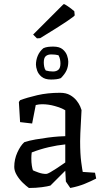

<svg xmlns="http://www.w3.org/2000/svg" viewBox="-20 -924 519 956"><path d="M231 0Q218 4 188.5 8Q159 12 124 12Q110 2 93 -14.5Q76 -31 63.5 -52Q51 -73 51 -93Q51 -131 66.5 -165Q82 -199 101 -216Q125 -224 156.5 -229.5Q188 -235 219 -239Q250 -243 273 -244.5Q296 -246 305 -246V-375Q285 -387 253 -396Q221 -405 190 -405Q182 -405 174 -404Q166 -403 158 -401L140 -309L80 -316L74 -416L80 -425Q114 -438 165.5 -450Q217 -462 279 -462Q309 -462 329 -450.5Q349 -439 361.5 -423Q374 -407 379.5 -393.5Q385 -380 386 -376Q385 -350 383 -318.5Q381 -287 380 -260Q379 -233 379 -221Q379 -157 384.5 -116.5Q390 -76 392 -68L453 -64L459 -35Q434 -22 402.5 -9Q371 4 330 12L308 -20L305 -74ZM144 -76Q152 -72 171.5 -65Q191 -58 210 -58Q216 -58 230 -66Q244 -74 260 -84.5Q276 -95 289 -104Q302 -113 305 -115V-205Q265 -201 222 -191Q179 -181 138 -165Q137 -158 136.5 -150.5Q136 -143 136 -136Q136 -115 138.5 -99.5Q141 -84 144 -76ZM234 -528Q204 -528 187.5 -541.5Q171 -555 165 -572.5Q159 -590 159 -602Q159 -625 168 -646.5Q177 -668 196 -684Q207 -689 219 -690.5Q231 -692 245 -692Q276 -692 292 -678.5Q308 -665 314 -647.5Q320 -630 320 -617Q320 -593 311.5 -574Q303 -555 283 -535Q273 -531 260.5 -529.5Q248 -528 234 -528ZM244 -568Q261 -568 271 -577Q281 -586 281 -608Q281 -617 279 -628Q277 -639 271 -649Q264 -651 254.5 -652Q245 -653 235 -653Q218 -653 208 -644.5Q198 -636 198 -613Q198 -604 200 -592.5Q202 -581 208 -573Q225 -568 244 -568ZM164 -733 145 -752 292 -899 298 -904Q301 -904 317.5 -893Q334 -882 350 -868L352 -848Q353 -845 314 -818.5Q275 -792 180 -734Z"/></svg>

Font: Labrada
Style: Regular
Weight: 400
Designer: Mercedes Jáuregui
Foundry: Omnibus-Type Team
Version: Version 1.000; ttfautohint (v1.8.4.7-5d5b)